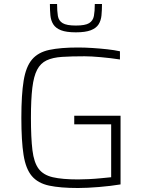

<svg xmlns="http://www.w3.org/2000/svg" viewBox="-20 -934 721 962"><path d="M371 8Q282 8 226 -4Q170 -16 139.5 -52Q109 -88 98 -158Q87 -228 87 -344Q87 -460 98.5 -530Q110 -600 140.5 -636Q171 -672 227 -684Q283 -696 371 -696Q405 -696 443.5 -693.5Q482 -691 518 -687Q554 -683 581 -677V-636Q536 -643 486 -647.5Q436 -652 404 -652Q338 -652 291 -649Q244 -646 213.5 -631.5Q183 -617 166 -584.5Q149 -552 142 -494Q135 -436 135 -344Q135 -243 142.5 -181.5Q150 -120 173.5 -88.5Q197 -57 244.5 -46Q292 -35 371 -35Q394 -35 425 -36.5Q456 -38 486 -41Q516 -44 537 -46V-311H352V-354H584V-10Q536 -2 476 3Q416 8 371 8ZM360 -772Q312 -772 285.5 -782.5Q259 -793 247 -812Q235 -831 232.5 -857Q230 -883 230 -914H266Q266 -878 270 -854Q274 -830 294 -818Q314 -806 360 -806Q407 -806 426.5 -818Q446 -830 450.5 -854Q455 -878 455 -914H491Q491 -883 488.5 -857Q486 -831 474 -812Q462 -793 435 -782.5Q408 -772 360 -772Z"/></svg>

Font: Saira ExtraLight
Style: Regular
Weight: 200
Designer: Hector Gatti with collaboration of the Omnibus-Type team
Foundry: Omnibus-Type
Version: Version 1.100; ttfautohint (v1.8.3)